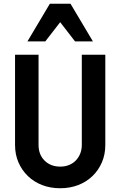

<svg xmlns="http://www.w3.org/2000/svg" viewBox="-20 -991 640 1021"><path d="M540 -700H415V-220Q415 -195 406.5 -174Q398 -153 383.1 -137.6Q368.2 -122.1 347.2 -113.6Q326.2 -105 300.5 -105Q249 -105 217 -137Q185 -169 185 -220V-700H60V-220Q60 -169.8 78 -127.9Q96 -86 128 -55Q160 -24 203.8 -7Q247.5 10 300 10Q352.5 10 396.2 -7Q440 -24 472 -55Q504 -86 522 -127.9Q540 -169.8 540 -220ZM126 -771H221L300 -873L379 -771H474L355 -971H245Z"/></svg>

Font: CommitMonoV143 ExtLt
Style: Regular
Weight: 200
Monospace: yes
Designer: Eigil Nikolajsen
Foundry: Eigil Nikolajsen
Version: Version 1.143